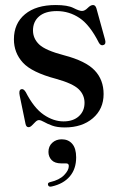

<svg xmlns="http://www.w3.org/2000/svg" viewBox="-20 -484 465 745"><path d="M226.5 -13Q264 -13 286 -33Q308 -53 308 -85Q308 -116 285.2 -138Q262.5 -160 198 -178Q103.5 -203 68.8 -241Q34 -279 34 -331.5Q34 -393 77 -428.8Q120 -464.5 196 -464.5Q242.5 -464.5 265 -453Q287.5 -441.5 298 -441.5Q309 -441.5 320.2 -453Q331.5 -464.5 341 -464.5Q350 -464.5 354 -452L387 -332.5Q393 -313.5 382 -309.5Q371.5 -305 364 -317.5Q329 -387 288.8 -414Q248.5 -441 200.5 -441Q155.5 -441 131.8 -420.5Q108 -400 108 -366Q108 -334.5 132 -311.5Q156 -288.5 228.5 -269.5Q312.5 -247.5 347.2 -211Q382 -174.5 382 -119Q382 -61 340.2 -25.2Q298.5 10.5 231.5 10.5Q202 10.5 182.8 3.5Q163.5 -3.5 151 -10.8Q138.5 -18 131 -18Q124.5 -18 117.5 -11Q110.5 -4 103.8 2.8Q97 9.5 91 9.5Q81.5 9.5 79 -3.5L56.5 -112.5Q52 -133.5 61.5 -137.5Q71 -141.5 80 -126.5Q111.5 -65 149.5 -39Q187.5 -13 226.5 -13ZM218 150Q192.5 150 180.2 137Q168 124 168 105.5Q168 83.5 182.8 70Q197.5 56.5 219.5 56.5Q245 56.5 260.2 74Q275.5 91.5 275.5 126.5Q275.5 171.5 250.8 200.5Q226 229.5 181 239.5Q169 242.5 166.5 234Q163.5 225 175 222.5Q210 214.5 228.5 195.8Q247 177 247 160Q247 150 236.5 150Z"/></svg>

Font: Fraunces 72pt
Style: Regular
Weight: 400
Version: Version 1.000;[0bf87f6ff]